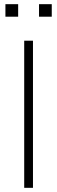

<svg xmlns="http://www.w3.org/2000/svg" viewBox="-20 -900 274 920"><path d="M96 0V-705H138V0ZM167 -820V-880H228V-820ZM6 -820V-880H67V-820Z"/></svg>

Font: Nunito Sans 12pt ExtraLight 12pt ExtraLight
Style: Regular
Weight: 250
Version: Version 3.101;gftools[0.9.27]